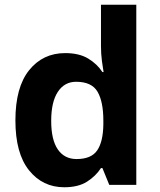

<svg xmlns="http://www.w3.org/2000/svg" viewBox="-20 -780 673 810"><path d="M251 10Q160 10 102.5 -61.5Q45 -133 45 -272Q45 -412 103 -484Q161 -556 255 -556Q314 -556 352 -533Q390 -510 412 -476H417Q414 -492 410 -522.5Q406 -553 406 -585V-760H555V0H441L412 -71H406Q384 -37 347 -13.5Q310 10 251 10ZM303 -109Q365 -109 390 -145.5Q415 -182 416 -255V-271Q416 -351 391.5 -393Q367 -435 301 -435Q252 -435 224 -392.5Q196 -350 196 -270Q196 -190 224 -149.5Q252 -109 303 -109Z"/></svg>

Font: Noto Sans New Tai Lue
Style: Bold
Weight: 700
Version: Version 2.003